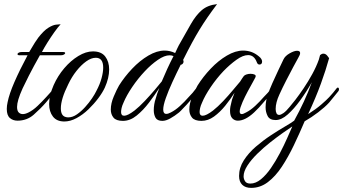

<svg xmlns="http://www.w3.org/2000/svg" viewBox="-20 -584 1669 934"><path d="M65 3Q43 3 28 -10Q13 -23 13 -54Q13 -62 14 -70Q15 -78 17 -87Q25 -127 50 -184.5Q75 -242 114 -315H76Q65 -315 65 -321Q65 -324 70.5 -327.5Q76 -331 86 -331H122Q139 -360 149.5 -376.5Q160 -393 167 -402Q193 -435 214.5 -448.5Q236 -462 252 -464Q268 -466 275 -466Q261 -451 244 -427Q227 -403 211 -377.5Q195 -352 184 -331H286Q297 -331 297 -326Q297 -322 291 -318.5Q285 -315 275 -315H174Q158 -286 145.5 -263.5Q133 -241 120.5 -216Q108 -191 90 -154Q76 -123 69.5 -101Q63 -79 63 -64Q63 -45 71 -37Q79 -29 91 -29Q103 -29 119 -37Q141 -48 163 -69Q185 -90 205 -112Q215 -123 224 -133Q233 -143 241 -154Q244 -157 246 -157Q252 -157 252 -149Q252 -143 248 -139Q227 -113 204 -86Q177 -55 144 -26Q111 3 65 3Z M293 7Q256 7 237.5 -17Q219 -41 219 -78Q219 -120 241 -170Q261 -215 292.5 -252Q324 -289 361 -311.5Q398 -334 432 -334Q473 -334 492 -309Q511 -284 511 -246Q511 -205 490 -158Q479 -134 458 -106Q437 -78 410 -52Q383 -26 352.5 -9.5Q322 7 293 7ZM312 -13Q333 -13 354 -27.5Q375 -42 394 -63Q413 -84 427.5 -105.5Q442 -127 449 -142Q466 -174 474 -203.5Q482 -233 482 -255Q482 -303 446 -303Q424 -303 399.5 -285.5Q375 -268 352 -239Q329 -210 312 -174Q276 -102 276 -57Q276 -21 299 -15Q302 -14 305 -13.5Q308 -13 312 -13Z M578 4Q545 4 532 -12Q519 -28 519 -51Q519 -81 533.5 -115Q548 -149 559 -168Q586 -211 623 -250Q660 -289 701.5 -313.5Q743 -338 781 -338Q807 -338 832 -326Q837 -337 841 -345.5Q845 -354 849 -362Q884 -424 908.5 -467Q933 -510 961.5 -534.5Q990 -559 1036 -564Q1009 -528 989 -499Q969 -470 951 -440.5Q933 -411 914 -376Q895 -341 871 -293Q873 -287 873 -285Q873 -278 868.5 -273.5Q864 -269 859 -269Q838 -227 818.5 -184.5Q799 -142 786.5 -106.5Q774 -71 774 -51Q774 -30 789 -30Q798 -30 811 -37Q833 -48 855.5 -68.5Q878 -89 897 -111Q908 -122 917 -132.5Q926 -143 934 -154Q937 -157 939 -157Q945 -157 945 -149Q945 -143 941 -139Q924 -117 906 -95.5Q888 -74 868 -54Q864 -50 860 -45.5Q856 -41 851 -37Q830 -20 808.5 -8Q787 4 770 4Q745 4 736.5 -11.5Q728 -27 728 -48Q728 -62 730.5 -77Q733 -92 737 -103Q740 -114 744.5 -128Q749 -142 755 -156Q733 -122 705 -85Q677 -48 645 -22Q613 4 578 4ZM584 -21Q601 -21 634 -46Q658 -65 684 -92.5Q710 -120 732.5 -146.5Q755 -173 767 -188Q779 -217 793.5 -248.5Q808 -280 824 -311Q816 -315 805 -315Q780 -315 747.5 -292.5Q715 -270 685 -238Q651 -202 623 -160.5Q595 -119 581 -85Q574 -70 571.5 -58.5Q569 -47 569 -39Q569 -21 584 -21Z M960 4Q927 4 914 -12Q901 -28 901 -51Q901 -81 915.5 -115Q930 -149 941 -168Q968 -211 1005 -250Q1042 -289 1083.5 -313.5Q1125 -338 1163 -338Q1183 -338 1202 -331.5Q1221 -325 1239 -310Q1248 -303 1251.5 -296.5Q1255 -290 1255 -285Q1255 -270 1242 -270Q1233 -270 1229 -282Q1216 -316 1187 -316Q1162 -316 1130 -293Q1098 -270 1067 -238Q1033 -202 1005 -160.5Q977 -119 963 -85Q956 -70 953.5 -58.5Q951 -47 951 -39Q951 -21 966 -21Q983 -21 1016 -46Q1040 -65 1065.5 -92Q1091 -119 1113 -145.5Q1135 -172 1148 -187Q1153 -195 1157.5 -202Q1162 -209 1166 -214Q1170 -219 1179.5 -222Q1189 -225 1199 -225Q1211 -225 1219 -221Q1227 -217 1222 -207Q1222 -206 1211 -186.5Q1200 -167 1185.5 -140Q1171 -113 1160 -88Q1154 -74 1150 -62Q1146 -50 1146 -42Q1146 -29 1156 -29Q1163 -29 1177 -37Q1199 -48 1221.5 -69Q1244 -90 1263 -112Q1274 -123 1283 -133Q1292 -143 1300 -154Q1303 -157 1305 -157Q1311 -157 1311 -148Q1311 -143 1307 -139Q1296 -126 1285 -112.5Q1274 -99 1262 -86Q1251 -73 1239.5 -60.5Q1228 -48 1216 -37Q1173 3 1137 3Q1121 3 1110 -8.5Q1099 -20 1099 -45Q1099 -64 1106 -88Q1108 -99 1112.5 -110Q1117 -121 1121 -133Q1101 -101 1075.5 -69.5Q1050 -38 1021 -17Q992 4 960 4Z M1202 330Q1174 330 1158.5 315Q1143 300 1143 272Q1143 232 1166 196Q1189 160 1224.5 129.5Q1260 99 1298 74Q1336 49 1367 31Q1398 13 1411 3Q1436 -42 1458 -89.5Q1480 -137 1497 -184Q1471 -138 1440.5 -96Q1410 -54 1379.5 -27Q1349 0 1321 0Q1292 0 1282 -19.5Q1272 -39 1272 -62Q1272 -80 1275.5 -97Q1279 -114 1282 -122Q1291 -148 1305 -179.5Q1319 -211 1333.5 -241.5Q1348 -272 1359 -295Q1367 -312 1389 -324.5Q1411 -337 1425 -337Q1440 -337 1440 -326Q1440 -318 1431 -303Q1423 -289 1407 -259Q1391 -229 1372.5 -193Q1354 -157 1339 -124Q1321 -85 1321 -54Q1321 -41 1325 -33Q1329 -25 1338 -25Q1346 -25 1359 -34Q1372 -43 1389 -64Q1398 -74 1416.5 -98Q1435 -122 1457 -154.5Q1479 -187 1499 -223.5Q1519 -260 1531 -294L1537 -316Q1545 -323 1553 -323Q1564 -323 1572 -313Q1580 -303 1581 -301Q1565 -243 1541 -177Q1517 -111 1479 -29Q1517 -53 1543 -75.5Q1569 -98 1581 -111Q1591 -122 1600.5 -133Q1610 -144 1618 -155Q1621 -158 1623 -158Q1629 -158 1629 -149Q1629 -143 1625 -139Q1614 -126 1603.5 -112.5Q1593 -99 1581 -85Q1561 -63 1527.5 -37.5Q1494 -12 1462 6Q1437 65 1409.5 122.5Q1382 180 1351 227Q1320 274 1283 302Q1246 330 1202 330ZM1198 309Q1224 309 1249.5 288Q1275 267 1298 233.5Q1321 200 1341 162Q1361 124 1376.5 89Q1392 54 1402 31Q1385 42 1356 62.5Q1327 83 1294 109Q1261 135 1231.5 164Q1202 193 1183.5 221.5Q1165 250 1165 274Q1165 286 1172 297.5Q1179 309 1198 309Z"/></svg>

Font: Birthstone
Style: Regular
Weight: 400
Designer: Robert E. Leuschke
Foundry: Robert E. Leuschke
Version: Version 1.013; ttfautohint (v1.8.3)